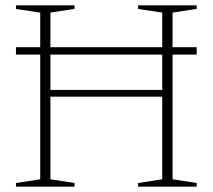

<svg xmlns="http://www.w3.org/2000/svg" viewBox="-20 -696 793 716"><path d="M168 -27.5 258 -13.5V0H39.5V-13.5L130 -27.5V-649L39.5 -662.5V-676H258V-663L168 -649ZM623.5 -27.5 713.5 -13.5V0H495V-13.5L585 -27.5V-649L495 -662.5V-676H713.5V-663L623.5 -649ZM39.5 -492.5V-520H713.5V-492.5ZM139 -335.5V-360.5H614V-335.5Z"/></svg>

Font: Newsreader 16pt 16pt ExtraLight
Style: Regular
Weight: 250
Version: Version 1.003